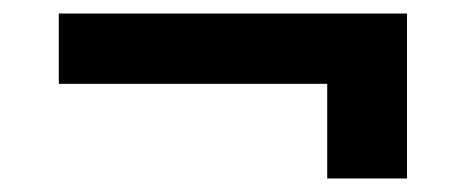

<svg xmlns="http://www.w3.org/2000/svg" viewBox="-20 -380 690 284"><path d="M464 -116V-360H582V-116ZM67 -256V-360H582V-256Z"/></svg>

Font: Azeret Mono Thin Medium
Style: Regular
Weight: 500
Version: Version 1.002